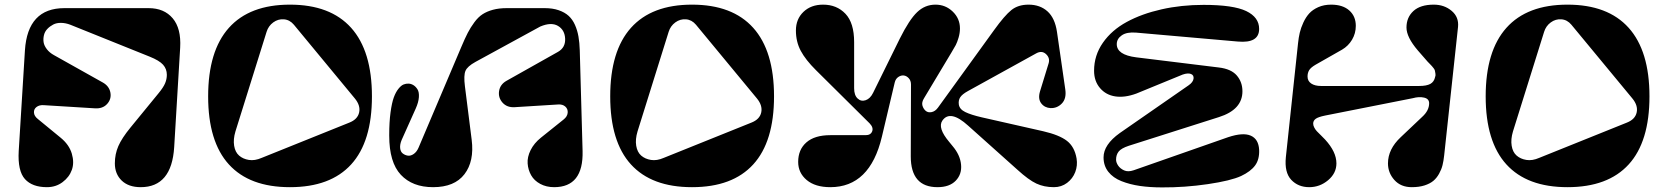

<svg xmlns="http://www.w3.org/2000/svg" viewBox="-20 -795 7219 831"><path d="M61 -141.1 87.9 -577.1Q99.6 -759.8 258.8 -759.8H623Q690.4 -759.8 727.5 -715.8Q764.6 -671.9 759.8 -588.9L733.9 -158.2Q723.1 15.1 588.9 15.1Q536.6 15.1 506.8 -13.4Q477.1 -42 477.1 -87.9Q477.1 -127.9 492.2 -162.6Q507.3 -197.3 544.9 -243.2L666 -391.1Q687 -416.5 694.6 -434.6Q702.1 -452.6 702.1 -471.2Q702.1 -496.6 685.8 -514.9Q669.4 -533.2 627.9 -549.8L284.2 -688Q263.7 -695.8 244.1 -696Q224.6 -696.3 210.2 -688.7Q195.8 -681.2 184.8 -669.7Q173.8 -658.2 170.2 -642.8Q166.5 -627.4 168.7 -612.5Q170.9 -597.7 182.6 -582.3Q194.3 -566.9 213.9 -556.2L424.8 -438Q452.6 -422.4 457.8 -394.3Q462.9 -366.2 443.6 -345Q424.3 -323.7 390.1 -326.2L169.9 -339.8Q150.4 -341.3 138.2 -332Q126 -322.8 127 -307.6Q127.9 -292.5 144 -279.8L242.2 -199.2Q279.3 -168.9 290.8 -130.1Q302.2 -91.3 291 -59.8Q279.8 -28.3 250.7 -6.6Q221.7 15.1 183.1 15.1Q119.6 15.1 87.9 -20Q56.2 -55.2 61 -141.1Z M1234.9 -774.9Q1409.7 -774.9 1499.8 -674.6Q1589.8 -574.2 1589.8 -377.9Q1589.8 -182.1 1500 -83.5Q1410.2 15.1 1234.9 15.1Q1060.1 15.1 970.5 -83.5Q880.9 -182.1 880.9 -377.9Q880.9 -574.2 970.7 -674.6Q1060.5 -774.9 1234.9 -774.9ZM1515.6 -369.1 1252 -688Q1233.9 -709.5 1208.7 -711.4Q1183.6 -713.4 1162.6 -698Q1141.6 -682.6 1133.8 -657.2L999 -226.1Q988.8 -191.9 993.4 -164.1Q998 -136.2 1014.9 -121.6Q1031.7 -106.9 1057.1 -102.8Q1082.5 -98.6 1112.8 -111.8L1491.7 -264.2Q1527.8 -278.3 1534.4 -308.3Q1541 -338.4 1515.6 -369.1Z M1664.6 -208V-210.9Q1664.6 -266.1 1670.2 -307.9Q1675.8 -349.6 1684.3 -373Q1692.9 -396.5 1704.6 -410.9Q1716.3 -425.3 1726.8 -429.4Q1737.3 -433.6 1748.5 -433.1Q1759.3 -432.6 1769.3 -426.5Q1779.3 -420.4 1786.9 -408.4Q1794.4 -396.5 1793 -374.5Q1791.5 -352.5 1779.3 -325.2L1718.3 -189Q1710.4 -169.9 1711.9 -154.1Q1713.4 -138.2 1723.4 -130.6Q1733.4 -123 1745.6 -121.3Q1757.8 -119.6 1770.8 -128.7Q1783.7 -137.7 1791.5 -155.8L1976.6 -591.8Q1992.2 -628.9 2004.4 -652.6Q2016.6 -676.3 2033.2 -698.7Q2049.8 -721.2 2068.6 -733.4Q2087.4 -745.6 2113.5 -752.7Q2139.6 -759.8 2173.3 -759.8H2337.4Q2372.1 -759.8 2398.2 -750.7Q2424.3 -741.7 2441.2 -726.3Q2458 -710.9 2468.5 -687.3Q2479 -663.6 2483.6 -637.2Q2488.3 -610.8 2489.3 -577.1L2501.5 -141.1Q2505.4 15.1 2378.4 15.1Q2344.7 15.1 2318.4 1Q2292 -13.2 2278.8 -36.6Q2265.6 -60.1 2263.7 -87.6Q2261.7 -115.2 2276.6 -145.3Q2291.5 -175.3 2321.3 -199.2L2419.4 -277.8Q2435.5 -290.5 2437 -306.9Q2438.5 -323.2 2426.8 -333.7Q2415 -344.2 2395.5 -342.8L2207.5 -331.1Q2174.3 -329.1 2155 -350.8Q2135.7 -372.6 2140.1 -400.9Q2144.5 -429.2 2171.4 -444.8L2395.5 -570.8Q2427.7 -589.4 2426 -627.4Q2424.3 -665.5 2395 -682.9Q2365.7 -700.2 2318.4 -680.2L2037.6 -526.9Q2002.9 -507.8 1994.6 -488.3Q1986.3 -468.8 1992.2 -421.9L2021.5 -189.9Q2033.2 -97.2 1990.2 -41Q1947.3 15.1 1854.5 15.1Q1765.1 15.1 1714.8 -38.6Q1664.6 -92.3 1664.6 -208Z M2975.1 -774.9Q3149.9 -774.9 3240 -674.6Q3330.1 -574.2 3330.1 -377.9Q3330.1 -182.1 3240.2 -83.5Q3150.4 15.1 2975.1 15.1Q2800.3 15.1 2710.7 -83.5Q2621.1 -182.1 2621.1 -377.9Q2621.1 -574.2 2710.9 -674.6Q2800.8 -774.9 2975.1 -774.9ZM3255.9 -369.1 2992.2 -688Q2974.1 -709.5 2949 -711.4Q2923.8 -713.4 2902.8 -698Q2881.8 -682.6 2874 -657.2L2739.3 -226.1Q2729 -191.9 2733.6 -164.1Q2738.3 -136.2 2755.1 -121.6Q2772 -106.9 2797.4 -102.8Q2822.8 -98.6 2853 -111.8L3231.9 -264.2Q3268.1 -278.3 3274.7 -308.3Q3281.2 -338.4 3255.9 -369.1Z M3424.8 -663.1Q3424.8 -712.4 3457.5 -743.7Q3490.2 -774.9 3542.5 -774.9Q3601.6 -774.9 3639.2 -735.4Q3676.8 -695.8 3676.8 -612.8V-413.1Q3676.8 -382.8 3691.9 -368.7Q3707 -354.5 3726.8 -361.3Q3746.6 -368.2 3758.8 -393.1L3874.5 -627.9Q3915.5 -710 3949.5 -742.4Q3983.4 -774.9 4028.8 -774.9Q4072.3 -774.9 4103.5 -744.9Q4134.8 -714.8 4134.8 -671.9Q4134.8 -652.3 4128.9 -632.3Q4123 -612.3 4116.7 -600.1Q4110.4 -587.9 4098.6 -568.8L3979.5 -370.1Q3968.3 -352.1 3972.4 -337.9Q3976.6 -323.7 3986.6 -315.2Q3996.6 -306.6 4012.2 -309.8Q4027.8 -313 4039.6 -329.1L4282.7 -665Q4328.1 -728 4357.4 -751.5Q4386.7 -774.9 4431.6 -774.9Q4481.4 -774.9 4513.7 -745.8Q4545.9 -716.8 4554.7 -657.2L4590.8 -407.2Q4596.2 -368.2 4575.9 -347.2Q4555.7 -326.2 4526.9 -327.1Q4501 -328.6 4486.3 -348.1Q4471.7 -367.7 4481.4 -399.9L4518.6 -521Q4525.4 -543.9 4507.3 -560.8Q4489.3 -577.6 4464.8 -564L4169.4 -400.9Q4144.5 -387.2 4136 -374Q4127.4 -360.8 4129.9 -342.8Q4132.8 -322.3 4157.7 -310.1Q4182.6 -297.9 4229.5 -287.1L4494.6 -227.1Q4564.9 -210.9 4597.9 -185.3Q4630.9 -159.7 4639.6 -108.9Q4644.5 -78.6 4633.8 -50.3Q4623 -22 4598.4 -3.4Q4573.7 15.1 4541.5 15.1Q4499 15.1 4465.6 -0.5Q4432.1 -16.1 4383.8 -60.1L4170.4 -251Q4092.3 -321.8 4058.6 -272.9Q4037.1 -241.7 4087.9 -181.2L4103.5 -162.1Q4135.7 -124 4139.6 -82.5Q4143.6 -41 4116.5 -12.9Q4089.4 15.1 4037.6 15.1Q3921.9 15.1 3921.9 -118.2L3922.9 -429.2Q3922.9 -445.8 3913.3 -456.3Q3903.8 -466.8 3891.8 -468.3Q3879.9 -469.7 3868.2 -461.9Q3856.4 -454.1 3852.5 -438L3796.9 -203.1Q3745.1 15.1 3573.7 15.1Q3508.3 15.1 3471.4 -15.9Q3434.6 -46.9 3434.6 -94.2Q3434.6 -147.5 3470.2 -178.7Q3505.9 -210 3573.7 -210H3726.6Q3748.5 -210 3754.9 -226.6Q3761.2 -243.2 3743.7 -261.2L3511.7 -491.2Q3466.8 -535.6 3445.8 -575Q3424.8 -614.3 3424.8 -663.1Z M5337.4 -615.2 4897.5 -653.8Q4856.9 -657.2 4835.2 -642.1Q4813.5 -627 4813.5 -604Q4813.5 -557.6 4897.5 -546.9L5255.4 -502.9Q5308.6 -496.6 5333 -468.3Q5357.4 -439.9 5357.4 -399.9Q5357.4 -320.3 5255.4 -288.1L4865.7 -164.1Q4833 -153.3 4821.8 -139.2Q4810.5 -125 4810.5 -104Q4810.5 -91.8 4819.3 -78.6Q4828.1 -65.4 4845.2 -57.6Q4862.3 -49.8 4886.7 -58.1L5295.4 -201.2Q5359.9 -222.7 5393.6 -207.8Q5427.2 -192.9 5429.7 -147Q5431.6 -105.5 5412.4 -79.1Q5393.1 -52.7 5351.6 -33.2Q5307.1 -12.7 5207.5 2Q5107.9 16.6 5009.8 16.1Q4957 16.1 4913.6 9.8Q4870.1 3.4 4833.7 -11Q4797.4 -25.4 4776.9 -51.5Q4756.3 -77.6 4756.3 -113.8Q4756.3 -168.9 4826.7 -219.2L5124.5 -425.8Q5143.6 -439 5145.8 -454.3Q5147.9 -469.7 5134.5 -474.9Q5121.1 -480 5098.6 -472.2L4898.4 -390.1Q4848.1 -371.6 4807.4 -377.7Q4766.6 -383.8 4741 -413.8Q4715.3 -443.8 4715.3 -488.8Q4715.3 -555.2 4753.4 -609.9Q4791.5 -664.6 4856.7 -700Q4921.9 -735.4 5007.3 -754.6Q5092.8 -773.9 5189.5 -773.9Q5317.9 -773.9 5373.8 -747.1Q5429.7 -720.2 5429.7 -669.9Q5429.7 -606.9 5337.4 -615.2Z M6185.5 -774.9Q6231 -774.9 6262.9 -748Q6294.9 -721.2 6290.5 -678.2L6230.5 -122.1Q6228 -98.6 6223.4 -80.1Q6218.8 -61.5 6208.5 -43Q6198.2 -24.4 6183.6 -12.2Q6168.9 0 6145.3 7.6Q6121.6 15.1 6090.3 15.1Q6043 15.1 6015.1 -15.9Q5987.3 -46.9 5987.3 -87.9Q5987.3 -149.4 6042.5 -201.2L6135.3 -289.1Q6165.5 -316.4 6165.5 -348.1Q6165.5 -367.7 6143.3 -372.6Q6121.1 -377.4 6095.2 -370.1L5715.3 -294.9Q5684.6 -288.6 5674.1 -280.5Q5663.6 -272.5 5663.6 -259.8Q5663.6 -251.5 5668.7 -242.2Q5673.8 -232.9 5679.7 -226.8Q5685.5 -220.7 5697.3 -209.2Q5709 -197.8 5715.3 -190.9Q5764.2 -137.7 5764.2 -87.9Q5764.2 -45.4 5728.3 -15.1Q5692.4 15.1 5646.5 15.1Q5598.6 15.1 5568.6 -16.8Q5538.6 -48.8 5545.4 -115.2L5598.1 -607.9Q5600.6 -632.3 5605.5 -653.3Q5610.4 -674.3 5621.1 -697.5Q5631.8 -720.7 5646.7 -737.1Q5661.6 -753.4 5686 -764.2Q5710.4 -774.9 5741.2 -774.9Q5791.5 -774.9 5819.8 -749.8Q5848.1 -724.6 5848.1 -683.1Q5848.1 -650.4 5831.8 -623Q5815.4 -595.7 5788.6 -580.1L5674.3 -515.1Q5653.3 -502.9 5646.2 -491.2Q5639.2 -479.5 5639.2 -463.9Q5639.2 -444.3 5655 -433.6Q5670.9 -422.9 5697.3 -422.9H6122.6Q6154.3 -422.9 6170.7 -431.9Q6187 -440.9 6191.4 -461.9Q6194.3 -468.8 6192.6 -477.1Q6190.9 -485.4 6190.4 -489.3Q6189.9 -493.2 6185.1 -499.5Q6180.2 -505.9 6177.5 -508.8Q6174.8 -511.7 6168.7 -518.1Q6162.6 -524.4 6159.2 -527.8L6116.2 -577.1Q6067.4 -634.3 6067.4 -675.8Q6067.4 -719.7 6097.4 -747.3Q6127.4 -774.9 6185.5 -774.9Z M6764.2 -774.9Q6939 -774.9 7029.1 -674.6Q7119.1 -574.2 7119.1 -377.9Q7119.1 -182.1 7029.3 -83.5Q6939.5 15.1 6764.2 15.1Q6589.4 15.1 6499.8 -83.5Q6410.2 -182.1 6410.2 -377.9Q6410.2 -574.2 6500 -674.6Q6589.8 -774.9 6764.2 -774.9ZM7044.9 -369.1 6781.2 -688Q6763.2 -709.5 6738 -711.4Q6712.9 -713.4 6691.9 -698Q6670.9 -682.6 6663.1 -657.2L6528.3 -226.1Q6518.1 -191.9 6522.7 -164.1Q6527.3 -136.2 6544.2 -121.6Q6561 -106.9 6586.4 -102.8Q6611.8 -98.6 6642.1 -111.8L7021 -264.2Q7057.1 -278.3 7063.7 -308.3Q7070.3 -338.4 7044.9 -369.1Z"/></svg>

Font: Pilowlava
Style: Regular
Weight: 400
Designer: Anton Moglia, Jérémy Landes, Maksym Kobuzan (Cyrillic), Velvetyne Type Foundry
Foundry: Anton Moglia, Jérémy Landes, Velvetyne Type Foundry
Version: Version 1.001;hotconv 1.0.109;makeotfexe 2.5.65596